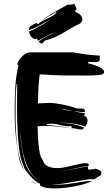

<svg xmlns="http://www.w3.org/2000/svg" viewBox="-20 -1024 615 1060"><path d="M452 -325Q413 -339 371 -343Q331 -348 289 -352Q327 -346 367 -341Q409 -336 446 -319Q442 -315 438 -312Q434 -309 430 -309Q416 -309 403 -312.5Q390 -316 375 -316V-328Q370 -327 361 -327Q336 -327 312 -334Q288 -341 263 -341Q250 -341 238 -338V-334Q270 -332 303.5 -327.5Q337 -323 372 -316Q340 -321 303.5 -325Q267 -329 235 -329Q222 -329 210.5 -328.5Q199 -328 188 -327Q188 -306 189 -278Q190 -250 193 -223.5Q196 -197 200 -177Q204 -157 210 -151L219 -133Q231 -96 299 -96Q314 -96 335 -100Q356 -104 377.5 -109.5Q399 -115 418.5 -119Q438 -123 452 -123Q466 -123 468 -119Q470 -115 470 -108Q428 -103 389 -93Q355 -84 323 -79Q355 -84 388 -91Q427 -100 467 -105Q465 -99 465 -97Q465 -91 470 -87L484 -89Q490 -90 496 -90.5Q502 -91 507 -93Q525 -88 532.5 -82Q540 -76 540 -69Q540 -56 527.5 -51Q515 -46 504 -35H500Q471 -35 444 -30.5Q417 -26 390.5 -21Q364 -16 336.5 -11.5Q309 -7 280 -7H266H260Q279 -5 301 -5Q329 -5 353.5 -8Q378 -11 401 -15Q424 -19 445.5 -22Q467 -25 489 -25Q473 -17 450 -9.5Q427 -2 399 3.5Q371 9 341 12.5Q311 16 282 16Q262 16 243 14Q224 12 202 1L201 -10Q187 -15 171.5 -28.5Q156 -42 143 -57Q130 -72 121 -85Q112 -98 112 -102L109 -111Q100 -130 94.5 -153Q89 -176 86 -199.5Q83 -223 81 -246Q79 -269 78 -289Q76 -322 75 -355.5Q74 -389 74 -423Q74 -457 74.5 -491.5Q75 -526 75 -561H72Q67 -523 66.5 -488Q66 -453 66 -418V-379Q66 -309 73.5 -233Q81 -157 112 -85Q89 -124 83 -162.5Q77 -201 72 -234Q66 -277 63.5 -317Q61 -357 61 -399V-420Q61 -478 64 -538Q67 -598 82 -665Q76 -665 76 -671Q76 -677 82.5 -688Q89 -699 99 -709.5Q109 -720 121.5 -727.5Q134 -735 146 -735H384Q421 -728 456.5 -723.5Q492 -719 531 -717L530 -694Q530 -688 524.5 -684.5Q519 -681 500 -681Q494 -681 485.5 -681.5Q477 -682 467 -683V-674Q508 -665 531.5 -652Q555 -639 555 -627Q555 -613 528.5 -610Q502 -607 458 -607Q402 -607 338.5 -607.5Q275 -608 216 -613H199Q194 -575 192 -535Q190 -495 189 -453Q205 -453 220.5 -454.5Q236 -456 253 -456Q267 -456 285.5 -453.5Q304 -451 324.5 -447Q345 -443 365.5 -437.5Q386 -432 403 -426Q406 -425 410 -425H427Q440 -425 444.5 -421Q449 -417 449 -405Q432 -405 417 -407Q402 -409 388 -411Q402 -406 417 -403.5Q432 -401 449 -399Q447 -394 446.5 -390Q446 -386 446 -383Q456 -381 459.5 -373.5Q463 -366 463 -357Q463 -344 457.5 -336.5Q452 -329 452 -325ZM100 -212Q104 -188 109.5 -160.5Q115 -133 126.5 -106.5Q138 -80 158 -57Q174 -38 200 -25Q170 -41 151 -69Q129 -103 116.5 -145Q104 -187 98 -234Q93 -281 90 -324Q91 -297 93 -269Q95 -241 100 -212ZM345 -416Q362 -413 381 -411Q363 -416 347 -418.5Q331 -421 315 -425Q328 -419 345 -416ZM181 -6Q168 -12 158 -20Q151 -26 145 -32Q151 -26 159 -21Q170 -13 181 -6ZM211 -20 202 -24ZM210 -784Q205 -784 201 -787.5Q197 -791 194 -795Q238 -829 290 -845Q264 -840 239 -826.5Q214 -813 191 -799Q189 -803 186.5 -806.5Q184 -810 181 -812L175 -807Q159 -811 150 -824.5Q141 -838 141 -850L145 -852Q171 -863 203.5 -882Q236 -901 264 -918Q234 -904 204.5 -887Q175 -870 140 -858Q140 -875 151.5 -882Q163 -889 179 -897L191 -891Q202 -902 215.5 -909Q229 -916 242.5 -922Q256 -928 268.5 -935Q281 -942 292 -954Q290 -954 290 -958Q267 -943 244 -931Q222 -919 198 -906Q235 -928 271 -951Q308 -974 356 -999Q359 -998 366 -998Q379 -998 390 -1004Q392 -997 397 -989Q402 -981 402 -974Q402 -967 393 -966L398 -956Q411 -954 423 -942Q435 -930 435 -919Q435 -905 425.5 -897Q416 -889 399 -883Q385 -876 366.5 -864.5Q348 -853 326.5 -841Q305 -829 281.5 -818Q258 -807 233 -802Q227 -800 221 -792Q215 -784 210 -784Z"/></svg>

Font: Finger Paint
Style: Regular
Weight: 400
Designer: Ralph du Carrois
Foundry: Ralph du Carrois
Version: Version 1.001